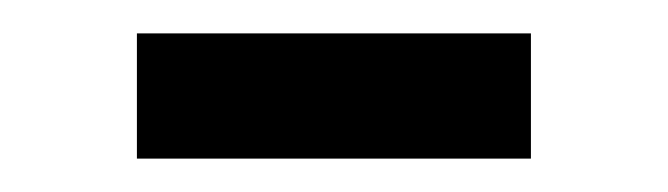

<svg xmlns="http://www.w3.org/2000/svg" viewBox="-20 -584 400 115"><path d="M62 -489V-564H298V-489Z"/></svg>

Font: FiraGO Book
Style: Regular
Weight: 350
Designer: bBox Type
Foundry: bBox Type GmbH
Version: Version 1.001;PS 001.001;hotconv 1.0.88;makeotf.lib2.5.64775